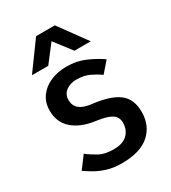

<svg xmlns="http://www.w3.org/2000/svg" viewBox="-175 -790 791 888"><g transform="rotate(-30 220.5 -346.0)"><path d="M32 -55 80 -119Q104 -100 134 -83.5Q164 -67 211 -67Q260 -67 284.5 -91Q309 -115 309 -153Q309 -184 284 -199.5Q259 -215 204 -222Q129 -232 86 -269.5Q43 -307 43 -369Q43 -413 65.5 -444Q88 -475 126 -491.5Q164 -508 211 -508Q267 -508 314.5 -486.5Q362 -465 390 -444L342 -389Q321 -404 291.5 -418.5Q262 -433 221 -433Q188 -433 165.5 -416Q143 -399 143 -369Q143 -310 221 -300Q320 -289 364.5 -255.5Q409 -222 409 -153Q409 -80 359.5 -36Q310 8 211 8Q167 8 132.5 -3Q98 -14 73 -29Q48 -44 32 -55ZM54 -553 161 -700H261L368 -553H281L211 -644L141 -553Z"/></g></svg>

Font: Epunda Sans Medium
Style: Regular
Weight: 500
Designer: Simon Atzbach
Foundry: typofactur
Version: Version 2.204; ttfautohint (v1.8.4.7-5d5b)